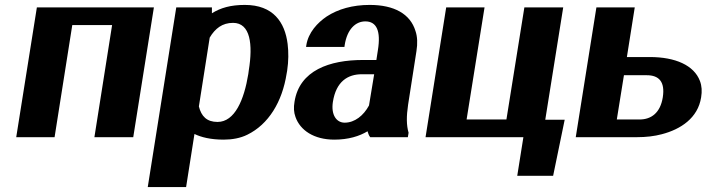

<svg xmlns="http://www.w3.org/2000/svg" viewBox="-20 -558 2874 781"><path d="M46 0H202L274 -456H436L364 0H522L606 -528H130Z M581 203H737L771 -13C798 0 836 10 890 10C924 10 958 4 986 -10C1072 -52 1128 -143 1146 -259L1148 -270C1154 -310 1154 -346 1150 -379C1139 -468 1091 -538 976 -538C918 -538 877 -526 842 -504V-528H697ZM789 -125 833 -405C855 -442 884 -465 928 -465C999 -465 1009 -377 992 -272L990 -257C973 -152 935 -62 865 -62C821 -62 799 -85 789 -125Z M1178 -144C1174 -121 1175 -101 1182 -82C1201 -28 1257 10 1340 10C1397 10 1442 -4 1475 -24C1478 -15 1480 -7 1486 0H1639L1642 -18C1633 -49 1633 -85 1640 -132L1674 -350C1679 -381 1678 -409 1670 -432C1649 -501 1584 -538 1484 -538C1414 -538 1355 -521 1309 -491C1272 -466 1234 -426 1226 -374L1225 -367H1381L1382 -374C1392 -440 1427 -471 1466 -471C1512 -471 1530 -432 1517 -353L1511 -314H1456C1321 -314 1198 -272 1178 -144ZM1334 -143C1347 -227 1395 -256 1452 -256H1502L1481 -129C1459 -88 1423 -59 1382 -59C1349 -59 1326 -90 1334 -143Z M1711 0H2109L2084 157H2230L2277 -71H2198L2271 -528H2113L2040 -72H1878L1951 -528H1795Z M2322 0H2571C2608 0 2642 -4 2672 -12C2749 -32 2819 -78 2832 -162C2836 -187 2835 -208 2827 -229C2803 -292 2728 -326 2623 -326H2530L2562 -528H2406ZM2489 -72 2518 -252H2611C2660 -252 2686 -226 2676 -162C2666 -99 2629 -72 2582 -72Z"/></svg>

Font: Aerodynamic
Style: BdObl
Weight: 500
Designer: Google
Version: Version 2.000980; 2014